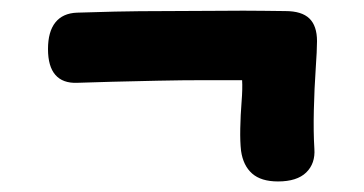

<svg xmlns="http://www.w3.org/2000/svg" viewBox="-20 -466 690 364"><path d="M576 -184Q578 -156 560.5 -139Q543 -122 507 -122Q475 -122 458 -137Q441 -152 437 -180Q435 -197 435.5 -222.5Q436 -248 438 -273Q440 -298 439 -314Q410 -314 367.5 -314Q325 -314 279 -313Q233 -312 192.5 -311Q152 -310 126 -309Q99 -308 85 -324Q71 -340 71 -373Q71 -406 85 -423.5Q99 -441 126 -442Q152 -443 197.5 -444Q243 -445 295 -445Q347 -445 396 -445.5Q445 -446 479 -445.5Q513 -445 521 -445Q552 -445 566.5 -431Q581 -417 581 -388Q581 -371 578.5 -335Q576 -299 575 -257.5Q574 -216 576 -184Z"/></svg>

Font: Playpen Sans
Style: Bold
Weight: 700
Designer: Laura Meseguer, Veronika Burian, José Scaglione
Foundry: TypeTogether
Version: Version 1.001